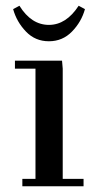

<svg xmlns="http://www.w3.org/2000/svg" viewBox="-20 -651 332 671"><path d="M25.9 -619.1 47.9 -630.9Q89.4 -564 150.9 -564Q211.4 -564 254.9 -630.9L276.9 -619.1Q264.6 -574.7 231.7 -540.8Q198.7 -506.8 150.9 -506.8Q103 -506.8 70.6 -540.8Q38.1 -574.7 25.9 -619.1ZM32.2 -411.1V-439H196.8L199.2 -411.1V-25.9H272V0H58.1V-25.9H104V-411.1Z"/></svg>

Font: Dehuti Alt
Style: Bold
Weight: 700
Version: Version 1.2